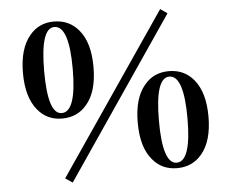

<svg xmlns="http://www.w3.org/2000/svg" viewBox="-54 -812 1097 911"><g transform="rotate(-5 494.5 -357.0)"><path d="M222 12 741 -749 774 -726 256 35ZM233 -298Q303 -298 303 -503Q303 -708 233 -708Q167 -708 167 -503Q167 -298 233 -298ZM351 -680Q402 -620 402 -503Q402 -386 351 -326Q306 -272 233 -272Q161 -272 117 -326Q66 -387 66 -503Q66 -619 117 -680Q161 -734 233 -734Q306 -734 351 -680ZM756 -16Q825 -16 825 -221Q825 -426 756 -426Q689 -426 689 -221Q689 -16 756 -16ZM874 -398Q925 -337 925 -221Q925 -105 874 -44Q829 10 756 10Q683 10 639 -44Q588 -104 588 -221Q588 -338 639 -398Q683 -452 756 -452Q829 -452 874 -398Z"/></g></svg>

Font: Source Han Serif CN Heavy
Style: Regular
Weight: 900
Designer: Ryoko NISHIZUKA  (kana & ideographs); Frank Grießhammer (Latin, Greek & Cyrillic); Wenlong ZHANG  (bopomofo); Sandoll Co
Foundry: Adobe Systems Incorporated
Version: Version 1.000;PS 1;hotconv 16.6.53;makeotf.lib2.5.65590